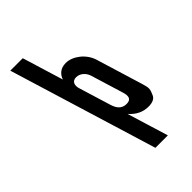

<svg xmlns="http://www.w3.org/2000/svg" viewBox="-252 -762 1047 1047"><g transform="rotate(-45 272.0 -238.5)"><path d="M207.4 -430 134.9 -667H38.9L300.9 190H396.9L324.2 -48C355 -12.7 391.4 5 433.4 5C464.7 5 484.5 -4.3 492.8 -23C506.8 -54.6 509.5 -63.2 497.3 -103L413.6 -377C395.5 -436 336.1 -483 282.2 -483C237.3 -483 215.6 -455.9 207.4 -430ZM267.2 -388C295.8 -388 321.8 -366.3 331.4 -335L388.6 -148C398.4 -115.8 397 -90 359.3 -90C322.7 -90 304.1 -113.7 293.3 -149L236.4 -335C228.5 -360.8 235.1 -388 267.2 -388Z"/></g></svg>

Font: Din Kursivschrift
Style: LeftEng
Weight: 400
Version: Version 1.089